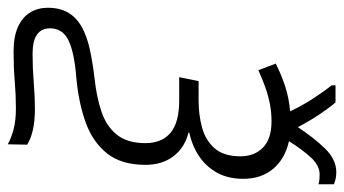

<svg xmlns="http://www.w3.org/2000/svg" viewBox="-266 -484 887 495"><g transform="rotate(90 177.5 -236.5)"><path d="M302 187Q286 178 263.5 172Q241 166 209 166Q175 166 139.5 169Q104 172 63 172Q24 172 -1 160.5Q-26 149 -38 129Q-50 109 -50 84Q-50 53 -37.5 31.5Q-25 10 -1 -3.5Q23 -17 57 -24.5Q91 -32 134 -37Q180 -42 217.5 -54.5Q255 -67 277 -94Q299 -121 299 -168Q299 -210 272.5 -232.5Q246 -255 189 -255H129L139 -305H189Q226 -305 259 -314Q292 -323 312.5 -346.5Q333 -370 333 -413Q333 -449 310.5 -471Q288 -493 243 -493Q220 -493 199 -489Q178 -485 156.5 -477.5Q135 -470 111 -459L94 -504Q124 -519 153.5 -528.5Q183 -538 217 -541Q203 -571 184.5 -599.5Q166 -628 150 -648V-658H194Q208 -642 225 -616.5Q242 -591 258 -561Q284 -601 312.5 -630.5Q341 -660 374 -660Q385 -660 392.5 -658Q400 -656 405 -654V-614Q399 -616 393 -616.5Q387 -617 379 -617Q357 -617 336.5 -595Q316 -573 294 -538Q339 -528 365 -497.5Q391 -467 391 -420Q391 -382 376 -354Q361 -326 334.5 -307.5Q308 -289 272 -281V-279Q311 -269 333 -240Q355 -211 355 -168Q355 -106 325.5 -69Q296 -32 246 -14Q196 4 133 10Q67 15 35 30Q3 45 3 78Q3 100 19 111.5Q35 123 69 123Q106 123 142.5 120Q179 117 211 117Q241 117 264 122Q287 127 303 137Z"/></g></svg>

Font: Noto Sans Display Light
Style: Italic
Weight: 300
Italic angle: -12°
Designer: Monotype Design Team
Foundry: Monotype Imaging Inc.
Version: Version 2.003